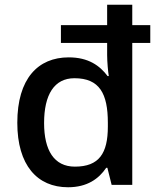

<svg xmlns="http://www.w3.org/2000/svg" viewBox="-20 -780 665 810"><path d="M267 10C348 10 397 -26 428 -72H433L451 0H538V-599H614V-674H538V-760H432V-674H237V-599H432V-548C432 -520 436 -475 439 -459H434C401 -503 353 -538 270 -538C140 -538 53 -448 53 -262C53 -83 137 10 267 10ZM296 -77C208 -77 166 -146 166 -261C166 -381 209 -450 294 -450C400 -450 435 -385 435 -262V-246C435 -133 398 -77 296 -77Z"/></svg>

Font: Noto Sans Cherokee Medium
Style: Regular
Weight: 500
Designer: Monotype Design Team
Foundry: Monotype Imaging Inc.
Version: Version 2.001